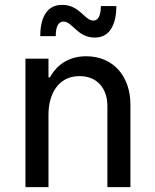

<svg xmlns="http://www.w3.org/2000/svg" viewBox="-20 -772 638 792"><path d="M371 -617C441 -617 460 -685 460 -747H396C396 -710 386 -687 365 -687C329 -687 309 -752 236 -752C165 -752 146 -685 146 -623H210C210 -659 219 -683 242 -683C279 -683 299 -617 371 -617ZM180 0V-299C180 -381 218 -458 308 -458C383 -458 423 -405 423 -335V0H518V-341C518 -453 451 -540 335 -540C240 -540 199 -477 186 -453H180V-530H85V0Z"/></svg>

Font: Be Vietnam Pro
Style: Regular
Weight: 400
Designer: Lam Bao, Tony Le, Vietanh Nguyen
Foundry: Yellow Type Foundry
Version: Version 1.002